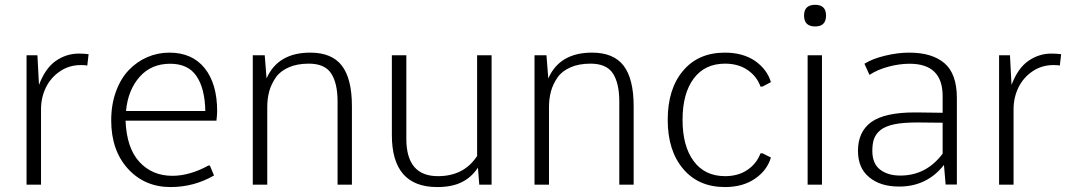

<svg xmlns="http://www.w3.org/2000/svg" viewBox="-20 -754 4388 784"><path d="M88.4 -528.3V0H147.5V-308.1Q147.5 -355.5 167.5 -397Q187.5 -437.5 225.1 -462.9Q262.2 -488.3 310.5 -488.3Q330.6 -488.3 336.4 -486.3L341.8 -532.7Q323.2 -535.2 302.2 -535.2Q251 -535.2 208 -505.4Q165 -475.6 139.2 -407.2L132.8 -528.3Z M818.4 -300.8H494.6Q502.4 -386.7 550.8 -440.9Q598.1 -493.7 674.8 -493.7Q747.1 -493.7 781.2 -444.8Q816.4 -395 818.4 -300.8ZM492.7 -261.2H863.8Q866.7 -286.1 866.7 -300.3Q866.7 -412.1 815.4 -476.1Q764.2 -539.1 671.4 -539.1Q624 -539.1 581.1 -520.5Q539.1 -502.4 505.9 -467.8Q472.7 -433.1 453.6 -380.4Q434.1 -327.6 434.1 -262.2Q434.1 -140.1 502.4 -64.9Q570.8 9.8 676.3 9.8Q772.5 9.8 854 -37.6L836.9 -78.1H831.1Q754.4 -36.1 683.6 -36.1Q601.6 -36.1 549.3 -92.8Q497.1 -149.4 492.7 -261.2Z M1012.2 -528.3V0H1071.3V-316.4Q1071.3 -351.1 1079.6 -381.8Q1087.4 -410.2 1106.4 -438Q1124.5 -463.9 1159.2 -479Q1192.9 -494.1 1241.2 -494.1Q1305.7 -494.1 1332 -454.6Q1358.4 -414.6 1358.4 -339.4V0H1417V-320.8Q1417 -432.1 1376 -485.8Q1335 -539.1 1247.1 -539.1Q1114.7 -539.1 1068.4 -433.6L1061 -528.3Z M1928.2 -528.3V-117.2Q1875 -34.7 1768.1 -34.7Q1639.2 -34.7 1639.2 -187V-528.3H1580.1V-202.6Q1580.1 9.8 1765.1 9.8Q1825.7 9.8 1864.7 -9.8Q1904.3 -28.8 1931.6 -69.3L1937 0H1987.3V-528.3Z M2162.6 -528.3V0H2221.7V-316.4Q2221.7 -351.1 2230 -381.8Q2237.8 -410.2 2256.8 -438Q2274.9 -463.9 2309.6 -479Q2343.3 -494.1 2391.6 -494.1Q2456.1 -494.1 2482.4 -454.6Q2508.8 -414.6 2508.8 -339.4V0H2567.4V-320.8Q2567.4 -432.1 2526.4 -485.8Q2485.4 -539.1 2397.5 -539.1Q2265.1 -539.1 2218.8 -433.6L2211.4 -528.3Z M3093.8 -127.9H3085.4Q3069.3 -85.4 3031.7 -60.1Q2994.1 -34.7 2940.9 -34.7Q2857.9 -34.7 2812.5 -96.2Q2767.1 -157.2 2767.1 -264.6Q2767.1 -372.1 2812.5 -433.1Q2857.9 -494.1 2940.9 -494.1Q2994.1 -494.1 3031.7 -468.8Q3070.3 -442.9 3085.4 -400.4H3093.3L3127.9 -418.5Q3112.8 -470.2 3063 -505.4Q3013.2 -539.1 2939.9 -539.1Q2831.5 -539.1 2769.5 -465.3Q2706.5 -391.6 2706.5 -264.6Q2706.5 -138.7 2769.5 -64.5Q2832 9.8 2939.9 9.8Q3013.7 9.8 3063 -24.4Q3112.3 -58.1 3127.9 -110.8Z M3353 -690.4Q3353 -734.4 3308.6 -734.4Q3263.2 -734.4 3263.2 -690.4Q3263.2 -646 3308.6 -646Q3353 -646 3353 -690.4ZM3336.4 -528.3H3277.8V0H3336.4Z M3656.2 -37.1Q3605.5 -37.1 3573.7 -61.5Q3542 -85.9 3542 -138.2Q3542 -168 3549.3 -188Q3557.1 -208.5 3576.2 -223.6Q3596.7 -239.3 3632.3 -246.6Q3668 -253.9 3724.1 -253.9H3729.5L3829.1 -252.9V-126.5Q3762.2 -37.1 3656.2 -37.1ZM3483.4 -138.2Q3483.4 -67.4 3529.3 -30.3Q3574.7 7.8 3651.4 7.8Q3765.1 7.8 3834.5 -80.6L3841.3 -0.5H3887.2V-354Q3887.2 -452.6 3836.4 -496.1Q3786.1 -539.1 3692.4 -539.1Q3645.5 -539.1 3593.3 -526.4Q3542.5 -514.2 3509.8 -493.7L3530.3 -448.2Q3564 -470.2 3608.4 -481.9Q3652.8 -493.7 3694.3 -493.7Q3829.1 -493.7 3829.1 -361.8V-293.5L3724.1 -294.9H3715.3Q3593.3 -294.9 3538.1 -255.9Q3483.4 -216.3 3483.4 -138.2Z M4059.6 -528.3V0H4118.7V-308.1Q4118.7 -355.5 4138.7 -397Q4158.7 -437.5 4196.3 -462.9Q4233.4 -488.3 4281.7 -488.3Q4301.8 -488.3 4307.6 -486.3L4313 -532.7Q4294.4 -535.2 4273.4 -535.2Q4222.2 -535.2 4179.2 -505.4Q4136.2 -475.6 4110.4 -407.2L4104 -528.3Z"/></svg>

Font: My Font
Style: ExtraLight
Weight: 500
Designer: Vernon Adams
Foundry: newtypography
Version: Version 0.001